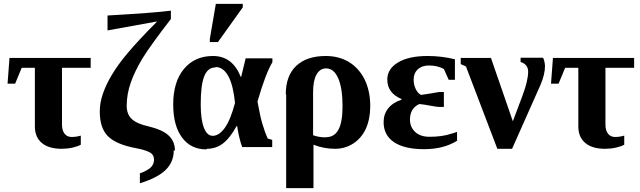

<svg xmlns="http://www.w3.org/2000/svg" viewBox="-20 -758 3305 991"><path d="M92 -408 58 -326H19L29 -459H448V-408H300V-115Q300 -84 314 -67Q327 -51 350 -51Q373 -51 397 -58V-11Q380 -2 354 4Q327 10 298 10Q232 10 196 -20Q160 -50 160 -106V-408Z M883 20 877 17Q877 78 835 119Q793 160 702 188V137Q737 124 755 109Q775 92 775 66Q775 40 752 28Q730 16 683 7Q580 -12 537 -55Q495 -97 495 -183Q495 -227 511 -274Q528 -323 557 -371Q589 -425 639 -484Q694 -550 789 -645V-647L535 -601V-678Q780 -692 862 -703V-660Q754 -520 715 -456Q676 -391 655 -332Q634 -272 634 -212Q634 -168 660 -144Q686 -119 746 -106Q820 -88 851 -58Q883 -28 883 20Z M1048 10 1045 13Q964 13 919 -49Q874 -110 874 -219Q874 -336 930 -403Q986 -469 1079 -469Q1180 -469 1222 -362H1225L1248 -457H1386V-437Q1351 -379 1309 -234Q1323 -156 1334 -120Q1347 -75 1362 -43L1385 -36V1H1230Q1214 -42 1204 -107H1201Q1167 -45 1130 -17Q1094 10 1048 10ZM1093 -412 1092 -410Q1052 -410 1034 -364Q1016 -318 1016 -220Q1016 -142 1032 -100Q1048 -57 1078 -57Q1111 -57 1141 -99Q1170 -140 1193 -227Q1184 -317 1159 -364Q1133 -412 1093 -412ZM1063 -541V-557L1094 -738H1233V-720L1105 -541Z M1457 -271H1455Q1455 -367 1509 -418Q1563 -469 1662 -469Q1729 -469 1781 -438Q1833 -406 1862 -348Q1891 -288 1891 -210Q1891 -144 1868 -93Q1846 -45 1803 -17Q1761 10 1709 10Q1652 10 1598 -11V213H1457ZM1662 -49 1663 -50Q1706 -50 1727 -89Q1748 -128 1748 -209Q1748 -302 1726 -353Q1704 -405 1663 -405Q1632 -405 1614 -374Q1596 -342 1596 -283V-60Q1626 -49 1662 -49Z M2339 -34 2340 -32Q2270 12 2169 12Q2068 12 2014 -24Q1960 -60 1960 -128Q1960 -169 1984 -199Q2008 -229 2052 -243V-247Q1979 -278 1979 -347Q1979 -403 2035 -436Q2090 -469 2187 -469Q2260 -469 2328 -452V-346H2296L2271 -402Q2238 -420 2194 -420Q2158 -420 2136 -400Q2115 -380 2115 -347Q2115 -320 2126 -298Q2136 -277 2153 -268L2205 -276Q2245 -283 2246 -283H2271V-206H2246Q2238 -206 2204 -212Q2162 -220 2144 -221Q2120 -210 2108 -190Q2096 -169 2096 -141Q2096 -102 2123 -77Q2149 -52 2197 -52Q2263 -52 2310 -68L2339 -77Z M2547 10 2385 -415 2358 -427V-459H2514L2627 -132L2676 -262Q2706 -342 2706 -388Q2706 -426 2667 -438V-460H2783Q2791 -445 2793 -418Q2793 -373 2768 -316L2623 10Z M2897 -408 2863 -326H2824L2834 -459H3253V-408H3105V-115Q3105 -84 3119 -67Q3132 -51 3155 -51Q3178 -51 3202 -58V-11Q3185 -2 3159 4Q3132 10 3103 10Q3037 10 3001 -20Q2965 -50 2965 -106V-408Z"/></svg>

Font: Libra Serif Modern
Style: Bold
Weight: 700
Designer: Stefan Peev, Context Ltd
Foundry: Ascender Corporation
Version: Version 1.000